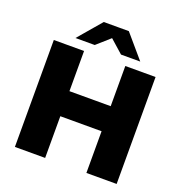

<svg xmlns="http://www.w3.org/2000/svg" viewBox="-157 -1045 1120 1181"><g transform="rotate(20 403.0 -454.5)"><path d="M538 -700H736V0H538ZM268 0H70V-700H268ZM552 -273H254V-437H552ZM191 -757 321 -909H485L615 -757H489L348 -882H458L317 -757Z"/></g></svg>

Font: MOST Montserrat ExtraBold
Style: Regular
Weight: 800
Designer: Julieta Ulanovsky
Foundry: Julieta Ulanovsky
Version: Version 8.000;March 11, 2024;FontCreator 15.0.0.2926 64-bit